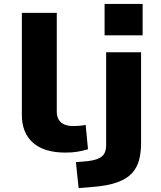

<svg xmlns="http://www.w3.org/2000/svg" viewBox="-20 -771 825 984"><path d="M315 11Q206 11 149 -39.5Q92 -90 92 -182V-705H271V-198Q271 -175 280.5 -158.5Q290 -142 309 -133.5Q328 -125 355 -125Q372 -125 389 -126.5Q406 -128 419 -131L431 -6Q404 2 377 6.5Q350 11 315 11ZM516 -590V-751H711V-590ZM383 193 369 60 435 54Q477 49 500.5 32Q524 15 524 -28V-503H703V-36Q703 11 692.5 50Q682 89 655.5 117.5Q629 146 580.5 163.5Q532 181 456 187Z"/></svg>

Font: Nunito Sans 7pt Expanded ExtraBold
Style: Regular
Weight: 800
Width: 7
Designer: Vernon Adams
Foundry: Vernon Adams
Version: Version 3.101;gftools[0.9.27]